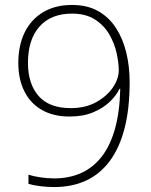

<svg xmlns="http://www.w3.org/2000/svg" viewBox="-20 -744 610 776"><path d="M504 -412Q504 -305 483.5 -225.5Q463 -146 423.5 -93Q384 -40 327.5 -14Q271 12 199 12Q172 12 143 8.5Q114 5 95 -1V-38Q113 -32 141.5 -27.5Q170 -23 199 -23Q260 -23 308.5 -45Q357 -67 391.5 -111.5Q426 -156 445 -224.5Q464 -293 466 -385H463Q450 -358 423.5 -332.5Q397 -307 356.5 -290Q316 -273 261 -273Q196 -273 149.5 -299.5Q103 -326 78.5 -375Q54 -424 54 -489Q54 -560 79.5 -612.5Q105 -665 154 -694.5Q203 -724 271 -724Q333 -724 377 -699Q421 -674 449 -630.5Q477 -587 490.5 -531Q504 -475 504 -412ZM271 -689Q186 -689 139.5 -636.5Q93 -584 93 -490Q93 -405 136 -356Q179 -307 266 -307Q326 -307 369.5 -331.5Q413 -356 436.5 -391Q460 -426 460 -460Q460 -489 451.5 -528.5Q443 -568 422 -604.5Q401 -641 364 -665Q327 -689 271 -689Z"/></svg>

Font: Noto Sans Khmer ExtraLight
Style: Regular
Weight: 250
Version: Version 2.003